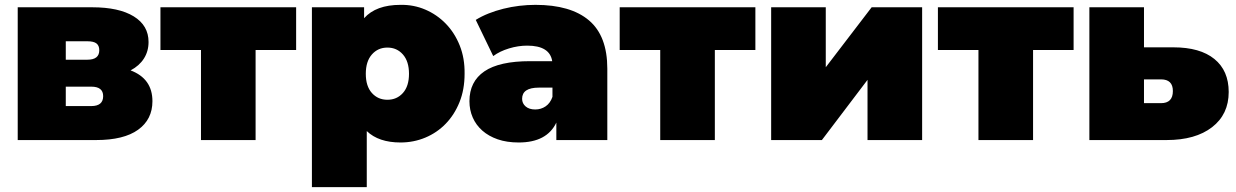

<svg xmlns="http://www.w3.org/2000/svg" viewBox="-20 -577 5094 791"><path d="M608 -160Q608 -85 549 -42.5Q490 0 376 0H53V-547H360Q470 -547 531 -509.5Q592 -472 592 -404Q592 -366 573 -336Q554 -306 518 -287Q608 -253 608 -160ZM251 -331H340Q389 -331 389 -370Q389 -389 377.5 -398Q366 -407 340 -407H251ZM405 -181Q405 -220 356 -220H251V-140H356Q405 -140 405 -181Z M1200 -371H1033V0H808V-371H641V-547H1200Z M1894 -273Q1894 -208 1873 -156Q1852 -104 1816 -67Q1780 -30 1732 -10Q1684 10 1630 10Q1540 10 1491 -37V194H1265V-547H1480V-502Q1529 -557 1630 -557Q1684 -558 1732 -537.5Q1780 -517 1816.5 -479.5Q1853 -442 1874 -389.5Q1895 -337 1894 -273ZM1665 -273Q1665 -324 1640 -352.5Q1615 -381 1576 -381Q1537 -381 1512 -352.5Q1487 -324 1487 -273Q1487 -222 1512 -194Q1537 -166 1576 -166Q1615 -166 1640 -194Q1665 -222 1665 -273Z M2482 -294V0H2272V-72Q2233 10 2117 10Q2068 10 2030.5 -3Q1993 -16 1967 -39Q1941 -62 1927.5 -93Q1914 -124 1914 -160Q1914 -241 1975.5 -283Q2037 -325 2164 -325H2255Q2245 -389 2152 -389Q2115 -389 2077 -377.5Q2039 -366 2012 -346L1940 -495Q1964 -510 1993 -521.5Q2022 -533 2054 -541Q2086 -549 2119.5 -553Q2153 -557 2186 -557Q2331 -557 2406.5 -493Q2482 -429 2482 -294ZM2256 -178V-216H2200Q2131 -216 2131 -170Q2131 -151 2145.5 -138.5Q2160 -126 2185 -126Q2209 -126 2228 -139Q2247 -152 2256 -178Z M3092 -371H2925V0H2700V-371H2533V-547H3092Z M3157 -547H3382V-300L3571 -547H3779V0H3554V-248L3366 0H3157Z M4403 -371H4236V0H4011V-371H3844V-547H4403Z M5042 -198Q5042 -106 4973.5 -53Q4905 0 4786 0H4468V-547H4693V-382H4814Q4924 -382 4983 -334Q5042 -286 5042 -198ZM4812 -202Q4812 -250 4763 -250H4693V-152H4763Q4812 -152 4812 -202Z"/></svg>

Font: CMG Sans Black
Style: Regular
Weight: 900
Designer: Julieta Ulanovsky
Foundry: Julieta Ulanovsky
Version: Version 7.200